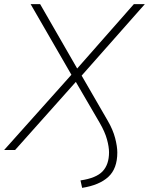

<svg xmlns="http://www.w3.org/2000/svg" viewBox="-34 -725 720 928"><path d="M363 183 355 147Q431 136 462 103Q493 70 493 11Q493 -15 483 -51.5Q473 -88 448 -131L325 -342H344L39 0H-14L315 -368V-357L114 -705H160L343 -387H333L613 -705H666L354 -352V-371L487 -141Q512 -98 522.5 -57.5Q533 -17 533 12Q533 90 489.5 130Q446 170 363 183Z"/></svg>

Font: Nunito Sans 12pt ExtraLight
Style: Italic
Weight: 200
Italic angle: -9°
Designer: Vernon Adams
Foundry: Vernon Adams
Version: Version 3.101;gftools[0.9.27]